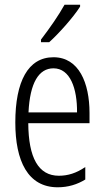

<svg xmlns="http://www.w3.org/2000/svg" viewBox="-20 -785 443 815"><path d="M320 -757V-765H254C227 -717 195 -671 154 -617V-606H189C229 -642 291 -711 320 -757ZM207 -542C99 -542 45 -439 45 -265C45 -102 98 10 225 10C269 10 308 -2 342 -23V-76C304 -50 268 -39 230 -39C143 -39 101 -115 100 -262H360V-305C360 -433 315 -542 207 -542ZM207 -495C278 -495 308 -409 307 -308H101C107 -434 145 -495 207 -495Z"/></svg>

Font: Noto Sans Bengali ExtraCondensed Light
Style: Regular
Weight: 300
Width: 2
Designer: Joana Ranito - Universal Thirst; Jelle Bosma - Monotype Design Team
Foundry: Universal Thirst ehf.
Version: Version 3.000